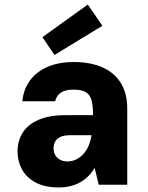

<svg xmlns="http://www.w3.org/2000/svg" viewBox="-20 -810 649 842"><path d="M237 12Q177 12 136.5 -9.5Q96 -31 76.5 -67Q57 -103 57 -146Q57 -192 79.5 -228Q102 -264 149 -284.5Q196 -305 269 -305H388Q388 -344 382 -368.5Q376 -393 357.5 -405Q339 -417 302 -417Q268 -417 248 -404.5Q228 -392 222 -366H78Q83 -418 111 -456.5Q139 -495 188 -516.5Q237 -538 303 -538Q376 -538 428.5 -515Q481 -492 509.5 -446.5Q538 -401 538 -335V0H413L395 -74Q384 -55 368.5 -39Q353 -23 333.5 -11.5Q314 0 289.5 6Q265 12 237 12ZM275 -102Q296 -102 313.5 -110.5Q331 -119 345 -134Q359 -149 368 -169.5Q377 -190 381 -215V-217H286Q262 -217 246 -210Q230 -203 222.5 -190Q215 -177 215 -160Q215 -141 223 -128.5Q231 -116 244.5 -109Q258 -102 275 -102ZM219 -569 166 -647 365 -790 429 -697Z"/></svg>

Font: DM Sans 9pt Black
Style: Regular
Weight: 900
Version: Version 4.004;gftools[0.9.30]